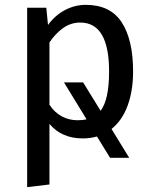

<svg xmlns="http://www.w3.org/2000/svg" viewBox="-20 -559 626 792"><path d="M440 -27 513 92H434L380 4Q351 12 322 12Q234 12 184 -48V202L92 213V-527H171L178 -456Q207 -496 248 -517.5Q289 -539 334 -539Q435 -539 482 -467Q529 -395 529 -264Q529 -185 506.5 -123.5Q484 -62 440 -27ZM337 -67 244 -219H323L395 -102Q430 -148 430 -264Q430 -466 311 -466Q272 -466 240 -443Q208 -420 184 -384V-127Q204 -96 234 -79.5Q264 -63 300 -63Q322 -63 337 -67Z"/></svg>

Font: FiraGO
Style: Regular
Weight: 400
Designer: bBox Type
Foundry: bBox Type GmbH
Version: Version 1.001;April 20, 2020;FontCreator 12.0.0.2555 64-bit